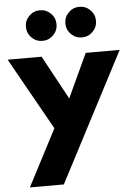

<svg xmlns="http://www.w3.org/2000/svg" viewBox="-86 -840 805 1149"><g transform="rotate(-5 316.5 -265.5)"><path d="M133 -764Q160 -791 198 -791Q236 -791 263 -764Q290 -737 290 -699Q290 -661 263 -634Q236 -607 198 -607Q160 -607 133 -634Q106 -661 106 -699Q106 -737 133 -764ZM370 -764Q397 -791 435 -791Q473 -791 500 -764Q527 -737 527 -699Q527 -661 500 -634Q473 -607 435 -607Q397 -607 370 -634Q343 -661 343 -699Q343 -737 370 -764ZM449 -513H653L250 260H46L223 -80L-20 -513H184L327 -250Z"/></g></svg>

Font: Hussar
Style: BoldWeb
Weight: 700
Foundry: Cannot Into Space Fonts
Version: Version 2.00